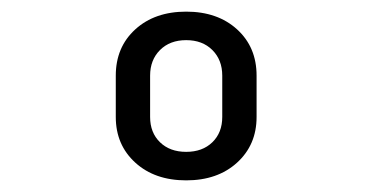

<svg xmlns="http://www.w3.org/2000/svg" viewBox="-20 -757 640 330"><path d="M300 -447Q246 -447 212.5 -477.5Q179 -508 179 -556V-627Q179 -676 212.5 -706.5Q246 -737 300 -737Q354 -737 387.5 -706.5Q421 -676 421 -627V-556Q421 -508 387.5 -477.5Q354 -447 300 -447ZM300 -496Q328 -496 345 -512.5Q362 -529 362 -556V-627Q362 -654 345 -671Q328 -688 300 -688Q272 -688 255 -671Q238 -654 238 -627V-556Q238 -529 255 -512.5Q272 -496 300 -496Z"/></svg>

Font: JetBrains Mono NL SemiBold
Style: Regular
Weight: 600
Designer: Philipp Nurullin, Konstantin Bulenkov
Foundry: JetBrains
Version: Version 2.304; ttfautohint (v1.8.4.7-5d5b)